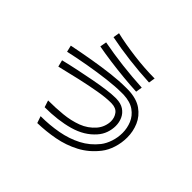

<svg xmlns="http://www.w3.org/2000/svg" viewBox="-190 -1063 1380 1380"><g transform="rotate(45 500.0 -373.0)"><path d="M701 -711Q596 -716 489.5 -729Q383 -742 290 -761L298 -809Q339 -799 391 -790Q443 -781 498 -774Q553 -767 605.5 -763.5Q658 -760 701 -760H709ZM682 -599Q622 -602 548 -609Q474 -616 401 -626Q328 -636 270 -647L279 -697Q380 -678 480.5 -666Q581 -654 690 -648ZM321 11Q413 11 497 -4.5Q581 -20 650.5 -56Q720 -92 770 -155Q794 -186 808.5 -230Q823 -274 823 -320Q823 -369 804.5 -413.5Q786 -458 744.5 -487.5Q703 -517 634 -520H611Q550 -520 467.5 -510Q385 -500 296.5 -484.5Q208 -469 128 -451L116 -501Q205 -519 292.5 -534Q380 -549 460.5 -558.5Q541 -568 607 -568H635Q720 -565 771.5 -528.5Q823 -492 846.5 -437Q870 -382 870 -321Q870 -266 853.5 -214Q837 -162 808 -125Q751 -52 674 -11.5Q597 29 511 45Q425 61 339 63ZM279 -107Q353 -107 425.5 -114Q498 -121 560.5 -144.5Q623 -168 666 -218Q685 -240 695 -267.5Q705 -295 705 -321Q705 -358 684 -386Q663 -414 616 -415H607Q558 -415 485 -402.5Q412 -390 328 -371Q244 -352 159 -331L146 -382Q207 -397 273.5 -411Q340 -425 403.5 -437Q467 -449 520 -456Q573 -463 608 -463H617Q664 -462 694 -442Q724 -422 738.5 -390Q753 -358 753 -321Q753 -285 740.5 -249.5Q728 -214 702 -185Q640 -114 535 -84.5Q430 -55 296 -55Z"/></g></svg>

Font: Train One
Style: Regular
Weight: 400
Designer: Fontworks Inc.
Foundry: Fontworks Inc.
Version: Version 1.100